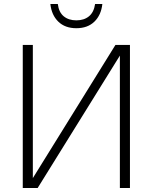

<svg xmlns="http://www.w3.org/2000/svg" viewBox="-20 -933 760 953"><path d="M625 0V-710H553L143 -49V-710H93V0H167L575 -657V0ZM359 -793Q303 -793 269.5 -825.5Q236 -858 230 -913H267Q272 -872 296.5 -852Q321 -832 359 -832Q397 -832 421.5 -852Q446 -872 452 -913H488Q482 -858 448.5 -825.5Q415 -793 359 -793Z"/></svg>

Font: Geist ExtLt
Style: Regular
Weight: 400
Designer: Basement.studio, Andrés Briganti, Mateo Zaragoza
Foundry: Basement.studio, Vercel, Andrés Briganti, Guido Ferreyra, Mateo Zaragoza
Version: Version 1.401